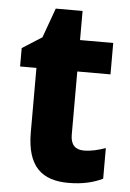

<svg xmlns="http://www.w3.org/2000/svg" viewBox="-50 -701 507 749"><g transform="rotate(5 203.5 -326.5)"><path d="M295 -121C262 -121 243 -139 243 -178V-426H373V-549H243V-663H138L96 -547L19 -498V-426H83V-174C83 -38 144 10 246 10C302 10 345 -1 380 -18V-138C351 -128 324 -121 295 -121Z"/></g></svg>

Font: Noto Sans Gujarati UI SemiCondensed ExtraBold
Style: Regular
Weight: 800
Width: 4
Designer: Jelle Bosma - Monotype Design Team, Universal Thirst
Foundry: Monotype Imaging Inc.
Version: Version 2.106